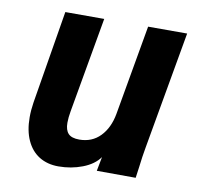

<svg xmlns="http://www.w3.org/2000/svg" viewBox="-67 -621 734 700"><g transform="rotate(10 300.0 -271.0)"><path d="M58.5 -150Q58.5 -176 63 -205L120 -550H264L202 -198Q197.5 -173.5 197.5 -154Q197.5 -127 209.8 -114Q222 -101 250.5 -101Q297.5 -101 328 -132.5Q358.5 -164 368 -217L426.5 -550H571L494 -114Q488 -81.5 483 -39L477.5 0.5L333.5 0L343.5 -52.5Q323 -23.5 281.2 -7.5Q239.5 8.5 192.5 8.5Q151.5 8.5 121.2 -10.2Q91 -29 74.8 -64.8Q58.5 -100.5 58.5 -150Z"/></g></svg>

Font: JuliaMono ExtraBold
Style: Italic
Weight: 800
Italic angle: -9°
Monospace: yes
Designer: cormullion
Foundry: corm
Version: Version 0.057; ttfautohint (v1.8.4)